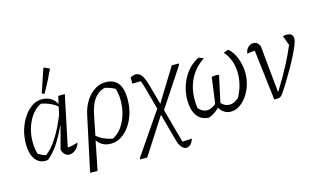

<svg xmlns="http://www.w3.org/2000/svg" viewBox="-105 -1052 2594 1569"><g transform="rotate(-15 1192.0 -267.5)"><path d="M183 3Q117 13 79.5 -33.5Q42 -80 42 -172Q42 -235 60 -291.5Q78 -348 108.5 -393Q139 -438 178 -463.5Q217 -489 260 -489Q345 -489 385 -417L399 -481H455L365 -53Q388 -55 409.5 -60Q431 -65 453 -72Q441 -34 416 -14Q391 6 365 6Q344 6 327.5 -8.5Q311 -23 304 -52L353 -238L350 -239Q311 -152 270 -93Q229 -34 183 3ZM114 -67Q130 -58 145.5 -50.5Q161 -43 178 -39Q277 -110 366 -330L380 -395Q327 -441 247 -456Q205 -438 172.5 -397Q140 -356 121 -301.5Q102 -247 99.5 -186Q97 -125 114 -67ZM295 -526 274 -535 340 -730 347 -735 392 -714Q372 -671 348 -624Q324 -577 295 -526Z M488 194 588 -273Q602 -337 633.5 -385.5Q665 -434 708 -461.5Q751 -489 800 -489Q940 -489 940 -310Q940 -244 922.5 -187Q905 -130 874 -86Q843 -42 802.5 -17Q762 8 716 8Q639 8 600 -51L551 194ZM644 -267 608 -88Q660 -43 739 -28Q781 -47 812.5 -88Q844 -129 862 -183.5Q880 -238 882.5 -298Q885 -358 868 -415Q847 -426 825.5 -434Q804 -442 780 -445L812 -450Q748 -447 705 -400Q662 -353 644 -267Z M911 194 913 181 1154 -171 1104 -354Q1092 -399 1082 -422L1009 -421L1010 -473Q1024 -481 1035 -484Q1046 -487 1054 -487Q1087 -487 1107 -456Q1127 -425 1141 -371L1188 -203L1360 -482H1420L1418 -469L1204 -145L1283 143L1364 139Q1354 169 1337.5 184.5Q1321 200 1302 200Q1281 200 1262 178Q1243 156 1232 113L1170 -115L971 194Z M1547 9Q1481 9 1445 -39Q1409 -87 1409 -177Q1409 -243 1431.5 -304.5Q1454 -366 1494 -413.5Q1534 -461 1587 -486L1628 -470Q1536 -410 1495.5 -311.5Q1455 -213 1473 -90Q1506 -52 1544 -52Q1580 -52 1621 -85L1651 -307Q1665 -309 1679 -310Q1693 -311 1713 -307L1664 -82Q1695 -49 1734 -49Q1774 -49 1813 -85Q1865 -178 1865 -280Q1865 -394 1797 -471L1837 -486Q1862 -468 1882 -433Q1902 -398 1913.5 -354Q1925 -310 1925 -265Q1925 -211 1909 -162Q1893 -113 1865.5 -74.5Q1838 -36 1803 -13.5Q1768 9 1730 9Q1699 9 1673.5 -7.5Q1648 -24 1635 -51Q1603 -14 1547 9Z M2146 -50Q2269 -249 2329 -395L2299 -477Q2313 -481 2330 -481Q2384 -481 2384 -436Q2384 -413 2371 -381Q2356 -345 2333.5 -300Q2311 -255 2283.5 -206.5Q2256 -158 2227.5 -111.5Q2199 -65 2173 -27Q2163 -13 2155 -6Q2147 1 2134.5 3Q2122 5 2097 5L2046 -422Q2007 -420 1981 -413Q1984 -445 2004 -465Q2024 -485 2049 -485Q2085 -485 2103 -446L2142 -50Z"/></g></svg>

Font: Piazzolla Light
Style: Italic
Weight: 300
Italic angle: -11.3°
Designer: Juan Pablo del Peral
Foundry: Huerta Tipografica
Version: Version 1.330